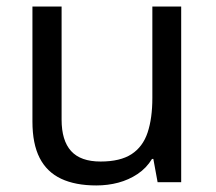

<svg xmlns="http://www.w3.org/2000/svg" viewBox="-20 -556 658 586"><path d="M533 -536V0H461L448 -71H444Q427 -43 400 -25Q373 -7 341 1.5Q309 10 274 10Q210 10 166.5 -10.5Q123 -31 101 -74Q79 -117 79 -185V-536H168V-191Q168 -127 197 -95Q226 -63 287 -63Q347 -63 381.5 -85.5Q416 -108 430.5 -151.5Q445 -195 445 -257V-536Z"/></svg>

Font: lsinhala85
Style: Book
Weight: 400
Designer: Jelle Bosma - Monotype Design Team
Foundry: Monotype Imaging Inc.
Version: Version 2.003